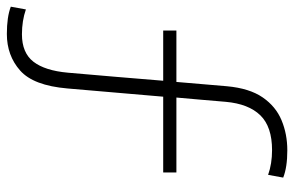

<svg xmlns="http://www.w3.org/2000/svg" viewBox="-169 -568 858 560"><g transform="rotate(90 260.0 -288.0)"><path d="M79 121Q29.5 121 -0.5 109.5L7.5 65.5Q40.5 77 80 77Q134 77 160 43.5Q186 10 192 -57Q198 -127 204 -196.2Q210 -265.5 215.5 -335H69V-373.5H219Q222 -410 225.2 -446.8Q228.5 -483.5 231.5 -520.5Q237.5 -586.5 264 -625Q290.5 -663.5 330.8 -680.2Q371 -697 418.5 -697Q468 -697 498 -685L490 -641Q457.5 -652.5 418 -652.5Q349.5 -652.5 316.2 -618.2Q283 -584 277 -517.5Q274 -481.5 270.8 -444.8Q267.5 -408 264.5 -373.5H483V-335H262Q256 -265 250 -195.2Q244 -125.5 238 -55.5Q229.5 43.5 185.8 82.2Q142 121 79 121Z"/></g></svg>

Font: Commissioner ExtraLight
Style: Regular
Weight: 200
Designer: Kostas Bartsokas
Foundry: Kostas Bartsokas
Version: Version 1.000; ttfautohint (v1.8.3)